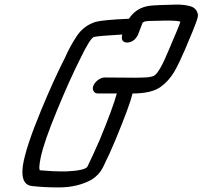

<svg xmlns="http://www.w3.org/2000/svg" viewBox="-20 -820 886 840"><path d="M237 0Q173 0 121 -6Q78 -10 78 -67Q78 -79 80 -95Q92 -174 160 -338Q214 -469 265 -569Q287 -619 316.5 -663Q346 -707 397 -724Q429 -733 544 -738Q577 -788 637 -795Q662 -798 753 -800Q783 -800 808.5 -794Q834 -788 843 -767Q846 -760 846 -752Q846 -749 845 -745Q841 -727 822 -681L788 -600Q764 -544 743 -507Q718 -465 683 -440Q643 -411 560 -411Q548 -360 486 -210Q460 -147 430 -87Q414 -55 381 -34Q319 0 237 0ZM269 -70Q355 -74 363 -92Q391 -150 417 -210Q474 -348 491 -411H409Q395 -411 389 -422Q386 -427 386 -433Q386 -439 389 -446Q395 -460 409.5 -470.5Q424 -481 438 -481L576 -480L612 -481Q643 -482 656 -490Q679 -505 720 -605L756 -690Q769 -722 769 -725Q761 -730 704 -730L668 -729Q625 -729 613 -726L604 -721L583 -666Q565 -634 536 -634Q520 -634 515 -645Q513 -650 513 -656Q513 -662 515 -669Q408 -663 390 -658Q373 -650 332 -565Q284 -470 229 -336Q173 -201 158 -131Q152 -101 152 -87Q152 -77 155 -75Q212 -70 248 -70Z"/></svg>

Font: Bubblez Graffiti
Style: Italic
Weight: 400
Italic angle: -22.5°
Designer: GGBotNet
Foundry: GGBotNet
Version: 1.00